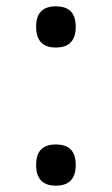

<svg xmlns="http://www.w3.org/2000/svg" viewBox="-20 -552 353 606"><path d="M156 34Q125 34 109.5 17.5Q94 1 94 -31Q94 -64 109.5 -80Q125 -96 156 -96Q188 -96 203.5 -80Q219 -64 219 -31Q219 1 203.5 17.5Q188 34 156 34ZM156 -402Q125 -402 109.5 -418.5Q94 -435 94 -467Q94 -500 109.5 -516Q125 -532 156 -532Q188 -532 203.5 -516Q219 -500 219 -467Q219 -435 203.5 -418.5Q188 -402 156 -402Z"/></svg>

Font: Playwrite CL
Style: Regular
Weight: 400
Designer: Veronika Burian, José Scaglione
Foundry: TypeTogether
Version: Version 1.002